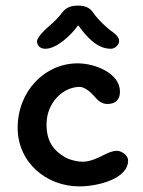

<svg xmlns="http://www.w3.org/2000/svg" viewBox="-20 -661 509 685"><path d="M257 -641C221 -641 208 -624 201 -615C194 -606 181 -589 152 -565C134 -550 112 -525 112 -514C112 -504 118 -487 142 -487C183 -487 236 -538 259 -571C287 -532 325 -487 375 -487C393 -487 405 -504 405 -514C405 -522 402 -532 383 -546C360 -562 330 -591 316 -611C303 -631 289 -641 257 -641ZM408 -334C408 -400 319 -435 257 -435C140 -435 43 -336 43 -205C43 -82 145 4 263 4C331 4 437 -24 437 -88C437 -110 410 -123 398 -123C380 -123 364 -115 348 -107C329 -97 301 -84 275 -84C259 -84 232 -89 214 -99C168 -125 146 -160 146 -217C146 -297 207 -351 264 -351C280 -351 299 -337 316 -318C328 -304 341 -290 363 -290C394 -290 408 -307 408 -334Z"/></svg>

Font: Itim
Style: Regular
Weight: 400
Designer: CadsonDemak Team
Foundry: Pablo Impallari
Version: Version 1.002;PS 001.002;hotconv 1.0.88;makeotf.lib2.5.64775